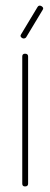

<svg xmlns="http://www.w3.org/2000/svg" viewBox="-20 -670 181 690"><path d="M70 0Q60 0 60 -10V-467Q60 -477 70 -477Q81 -477 81 -467V-10Q81 0 70 0ZM60 -533Q64 -531 68 -532Q72 -533 74 -536L133 -634Q139 -642 129 -648Q120 -653 115 -645L56 -547Q50 -539 60 -533Z"/></svg>

Font: Zen Loop
Style: Regular
Weight: 400
Designer: Yoshimichi Ohira
Foundry: A-1 Corp ZenFonts
Version: Version 1.000; ttfautohint (v1.8.3)